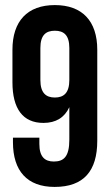

<svg xmlns="http://www.w3.org/2000/svg" viewBox="-20 -728 436 756"><path d="M363 -532C363 -645 304 -708 196 -708C88 -708 29 -645 29 -532V-404C29 -300 70 -244 151 -244C200 -244 234 -265 253 -306V-178C253 -111 231 -92 192 -92C157 -92 135 -110 135 -161V-186H31V-168C31 -55 87 8 195 8C310 8 363 -55 363 -174ZM196 -344C161 -344 139 -362 139 -413V-539C139 -590 161 -607 196 -607C231 -607 253 -590 253 -539V-413C253 -362 231 -344 196 -344Z"/></svg>

Font: Bebas Neue
Style: Bold
Weight: 700
Designer: Ryoichi Tsunekawa
Foundry: Ryoichi Tsunekawa
Version: Version 1.300